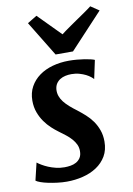

<svg xmlns="http://www.w3.org/2000/svg" viewBox="-91 -868 645 934"><g transform="rotate(-10 231.5 -401.0)"><path d="M109.4 -782.2 156.2 -810.5 265.6 -699.7Q271.5 -704.6 283.7 -713.4Q295.9 -722.2 311.3 -732.9Q326.7 -743.7 343.8 -755.4Q360.8 -767.1 376.5 -777.8Q392.1 -788.6 404.1 -797.1Q416 -805.7 421.9 -810.5L463.4 -782.7L301.3 -608.9H215.3ZM32.7 -107.4Q40.5 -101.1 54 -93Q67.4 -85 84.2 -77.9Q101.1 -70.8 121.3 -65.9Q141.6 -61 163.6 -61Q177.7 -61 193.1 -63.5Q208.5 -65.9 221.2 -73Q233.9 -80.1 242.2 -92.8Q250.5 -105.5 250.5 -126Q250.5 -143.6 243.7 -158.2Q236.8 -172.9 225.1 -186.3Q213.4 -199.7 197.5 -212.2Q181.6 -224.6 163.6 -237.8Q148.9 -248.5 131.6 -264.4Q114.3 -280.3 99.4 -301.3Q84.5 -322.3 74.7 -348.6Q64.9 -375 64.9 -406.7Q64.9 -445.8 81.5 -475.8Q98.1 -505.9 126.5 -526.4Q154.8 -546.9 192.6 -557.4Q230.5 -567.9 272.9 -567.9Q292.5 -567.9 312.5 -566.2Q332.5 -564.5 349.6 -561.8Q366.7 -559.1 379.9 -555.9Q393.1 -552.7 398.9 -549.8L379.4 -458.5Q376 -462.9 366.9 -470.2Q357.9 -477.5 344.5 -484.4Q331.1 -491.2 313.2 -496.3Q295.4 -501.5 273.9 -501.5Q258.3 -501.5 243.9 -498.3Q229.5 -495.1 217.8 -487.8Q206.1 -480.5 198.5 -468.8Q190.9 -457 189.5 -439.9Q188.5 -422.9 193.8 -407.7Q199.2 -392.6 210.2 -378.4Q221.2 -364.3 237.1 -350.3Q252.9 -336.4 272 -322.3Q291 -307.6 309.8 -290.8Q328.6 -273.9 343.3 -253.2Q357.9 -232.4 366.9 -207.3Q376 -182.1 376 -151.4Q376 -109.4 358.2 -79.1Q340.3 -48.8 310.5 -29.1Q280.8 -9.3 242.2 0.2Q203.6 9.8 162.6 9.8Q139.6 9.8 116 6.8Q92.3 3.9 71.3 -0.5Q50.3 -4.9 34.7 -10.5Q19 -16.1 12.2 -21.5Z"/></g></svg>

Font: Brush Lettering One
Style: Bold Italic
Weight: 400
Italic angle: -7°
Designer: Eben Sorkin
Foundry: Eben Sorkin
Version: Version 1.001